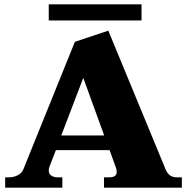

<svg xmlns="http://www.w3.org/2000/svg" viewBox="-20 -870 867 890"><path d="M636 -775H206V-850H636ZM823 -48V0H462V-48H486Q521 -48 521 -73Q521 -81 518 -91L488 -174H239L210 -99Q206 -90 206 -80Q206 -64 218 -56Q230 -48 245 -48H269V0H4V-48H21Q43 -48 62 -57.5Q81 -67 89 -87L327 -676L482 -728L748 -84Q763 -48 799 -48ZM463 -242 366 -509 264 -242Z"/></svg>

Font: Taviraj Black
Style: Regular
Weight: 900
Designer: Katatrad Team
Foundry: CadsonDemak
Version: Version 1.001